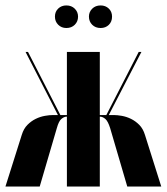

<svg xmlns="http://www.w3.org/2000/svg" viewBox="-25 -686 613 706"><path d="M380 -215Q372 -240 363 -248Q354 -256 345 -257H342V0H221V-257H218Q209 -256 200 -248Q191 -240 184 -215L121 0H-5L55 -190Q62 -213 76 -227Q90 -241 106.5 -249Q123 -257 140 -260Q157 -263 170 -263H188L69 -495H78L197 -263H221V-495H342V-263H366L485 -495H495L375 -263H393Q406 -263 423 -260Q440 -257 456.5 -249Q473 -241 487 -227Q501 -213 508 -190L568 0H443ZM177 -625Q177 -643 189 -654.5Q201 -666 219 -666Q238 -666 250 -654Q262 -642 262 -625Q262 -607 250 -595Q238 -583 219 -583Q201 -583 189 -595Q177 -607 177 -625ZM302 -625Q302 -642 314 -654Q326 -666 345 -666Q363 -666 375 -654.5Q387 -643 387 -625Q387 -606 375 -594.5Q363 -583 345 -583Q326 -583 314 -595Q302 -607 302 -625Z"/></svg>

Font: Moniqa Black Display
Style: Regular
Weight: 900
Designer: Rajesh Rajput
Foundry: Rajesh Rajput
Version: Version 1.000